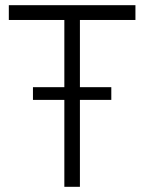

<svg xmlns="http://www.w3.org/2000/svg" viewBox="-20 -720 555 740"><path d="M107 -335H228V0H288V-335H409V-384H288V-643H502V-700H14V-643H228V-384H107Z"/></svg>

Font: Fixel Display Light
Style: Regular
Weight: 300
Designer: AlfaBravo + MacPaw
Foundry: Kyrylo Tkachov, Marchela Mozhyna, Serhii Makarenko, Maria Weinstein, Zakhar Kryvoshyya
Version: Version 1.211